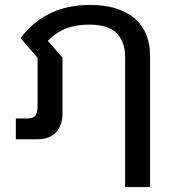

<svg xmlns="http://www.w3.org/2000/svg" viewBox="-20 -570 699 786"><path d="M492.2 195.8V-335Q492.2 -469.2 346.2 -469.2Q291 -469.2 250.2 -453.4Q209.5 -437.5 175.8 -402.8L235.8 -334V-105Q235.8 -55.7 209.2 -27.8Q182.6 0 132.8 0H44.9V-85H86.9Q114.3 -85 124 -95.5Q133.8 -106 133.8 -134.8V-333L64 -414.1Q167.5 -549.8 347.2 -549.8Q466.8 -549.8 530.5 -495.1Q594.2 -440.4 594.2 -342.8V195.8Z"/></svg>

Font: Prompt
Style: Regular
Weight: 400
Designer: Katatrad Team
Foundry: CadsonDemak
Version: Version 1.000;PS 001.000;hotconv 1.0.88;makeotf.lib2.5.64775